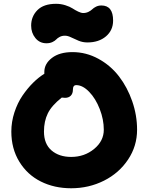

<svg xmlns="http://www.w3.org/2000/svg" viewBox="-20 -1028 786 1017"><path d="M226.1 -798.8Q189.9 -798.8 167.5 -826.4Q145 -854 145 -892.1Q145 -940.9 178.2 -974.4Q211.4 -1007.8 276.9 -1007.8Q302.7 -1007.8 326.4 -1000.2Q350.1 -992.7 364.3 -983.4Q378.4 -974.1 394 -966.6Q409.7 -959 420.9 -959Q436 -959 448.7 -965.3Q461.4 -971.7 468.8 -979Q476.1 -986.3 488.8 -992.7Q501.5 -999 517.1 -999Q579.1 -999 579.1 -918.9Q579.1 -867.7 541.3 -835.4Q503.4 -803.2 442.9 -803.2Q418 -803.2 396.2 -812.3Q374.5 -821.3 356.7 -830.1Q338.9 -838.9 324.2 -838.9Q308.1 -838.9 296.1 -832.5Q284.2 -826.2 277.6 -818.8Q271 -811.5 257.6 -805.2Q244.1 -798.8 226.1 -798.8ZM356.9 -30.8Q267.6 -30.8 196 -66.7Q124.5 -102.5 82.3 -171.6Q40 -240.7 40 -331.1Q40 -382.8 56.4 -432.9Q72.8 -482.9 99.1 -521.5Q125.5 -560.1 155 -589.4Q184.6 -618.7 214.8 -637.2V-647Q214.8 -690.4 255.1 -721.2Q295.4 -752 363.8 -752Q436.5 -752 501.2 -716.6Q565.9 -681.2 610.4 -623.3Q654.8 -565.4 680.4 -491.5Q706.1 -417.5 706.1 -340.8Q706.1 -254.4 658.4 -182.9Q610.8 -111.3 530.8 -71Q450.7 -30.8 356.9 -30.8ZM212.9 -331.1Q212.9 -265.6 252.9 -231.2Q293 -196.8 356.9 -196.8Q427.2 -196.8 478.5 -239Q529.8 -281.2 529.8 -340.8Q529.8 -395 508.3 -450.4Q486.8 -505.9 452.4 -541.5Q418 -577.1 383.8 -577.1Q366.2 -577.1 366.2 -553.2Q366.2 -532.7 355 -521.2Q343.8 -509.8 324.2 -509.8Q315.9 -509.8 307.1 -511.2Q253.4 -468.8 233.2 -427.2Q212.9 -385.7 212.9 -331.1Z"/></svg>

Font: Shantell Sans Bouncy
Style: Regular
Weight: 800
Designer: Stephen Nixon, Anya Danilova, Shantell Martin
Foundry: Arrow Type
Version: Version 1.006;[9816181b4]